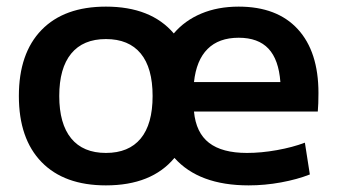

<svg xmlns="http://www.w3.org/2000/svg" viewBox="-20 -550 1017 580"><path d="M507 -73Q438 10 300 10Q174 10 105.5 -60.5Q37 -131 37 -260Q37 -389 105.5 -459.5Q174 -530 300 -530Q436 -530 505 -449Q538 -488 588 -509Q638 -530 701 -530Q817 -530 879.5 -462Q942 -394 942 -269Q942 -235 940 -213H566Q572 -149 611.5 -118.5Q651 -88 726 -88Q769 -88 816.5 -96.5Q864 -105 901 -119L916 -23Q878 -8 829 1Q780 10 731 10Q581 10 507 -73ZM300 -88Q369 -88 405 -131.5Q441 -175 441 -260Q441 -345 405 -388.5Q369 -432 300 -432Q231 -432 195 -388Q159 -344 159 -260Q159 -176 195 -132Q231 -88 300 -88ZM827 -302Q822 -370 791 -403Q760 -436 701 -436Q641 -436 607 -402Q573 -368 566 -302Z"/></svg>

Font: Enso SemiBold
Style: Regular
Weight: 600
Designer: Coji Morishita
Foundry: UNDERFOREST DESIGN
Version: Version 1.000